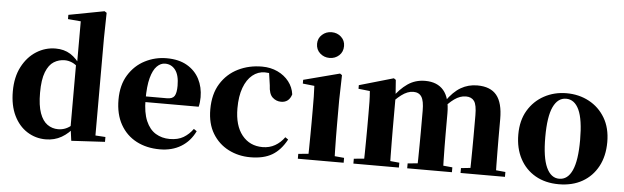

<svg xmlns="http://www.w3.org/2000/svg" viewBox="-51 -1014 3960 1219"><g transform="rotate(5 1929.0 -404.5)"><path d="M269 17Q204 17 150.5 -17Q97 -51 66 -115Q35 -179 35 -269Q35 -360 69.5 -426Q104 -492 160.5 -527.5Q217 -563 283 -563Q337 -563 377 -538Q417 -513 450 -462H459L440 -450Q417 -474 393.5 -484Q370 -494 347 -494Q309 -494 277.5 -474.5Q246 -455 227 -407Q208 -359 208 -275Q208 -194 225.5 -145.5Q243 -97 273.5 -75.5Q304 -54 342 -54Q368 -54 391.5 -64Q415 -74 437 -96L459 -80H448Q415 -35 370 -9Q325 17 269 17ZM432 12 420 -77V-79V-471L426 -483V-749L344 -756V-783L571 -826L585 -817L582 -657V-35L646 -31V0Z M996 17Q912 17 847 -17Q782 -51 745 -116.5Q708 -182 708 -275Q708 -368 748 -432.5Q788 -497 852.5 -530Q917 -563 990 -563Q1068 -563 1120.5 -532.5Q1173 -502 1199.5 -450.5Q1226 -399 1226 -335Q1226 -301 1219 -274H777V-310H1014Q1049 -310 1061.5 -329.5Q1074 -349 1074 -395Q1074 -462 1049 -495Q1024 -528 983 -528Q955 -528 931 -504Q907 -480 893 -428Q879 -376 879 -290Q879 -207 901.5 -154.5Q924 -102 963.5 -78Q1003 -54 1053 -54Q1106 -54 1141 -75Q1176 -96 1201 -131L1220 -118Q1189 -53 1131.5 -18Q1074 17 996 17Z M1573 17Q1497 17 1433.5 -15.5Q1370 -48 1332 -110.5Q1294 -173 1294 -264Q1294 -362 1335.5 -428.5Q1377 -495 1446 -529Q1515 -563 1598 -563Q1653 -563 1697.5 -542Q1742 -521 1770 -485Q1798 -449 1804 -404Q1788 -351 1737 -351Q1706 -351 1682.5 -372.5Q1659 -394 1657 -449L1643 -545L1720 -499Q1692 -514 1668.5 -521Q1645 -528 1619 -528Q1575 -528 1540 -499.5Q1505 -471 1485 -417Q1465 -363 1465 -286Q1465 -176 1514 -115Q1563 -54 1645 -54Q1689 -54 1724 -74Q1759 -94 1784 -129L1803 -116Q1766 -47 1712 -15Q1658 17 1573 17Z M1875 0V-31L1980 -41H2058L2167 -31V0ZM1939 0Q1940 -26 1940.5 -68.5Q1941 -111 1941.5 -157Q1942 -203 1942 -238V-318Q1942 -368 1941.5 -401.5Q1941 -435 1939 -470L1865 -478V-502L2095 -562L2108 -553L2104 -392V-238Q2104 -203 2104.5 -157Q2105 -111 2106 -68.5Q2107 -26 2108 0ZM2019 -655Q1984 -655 1958.5 -678Q1933 -701 1933 -738Q1933 -773 1958.5 -796Q1984 -819 2019 -819Q2055 -819 2080 -796Q2105 -773 2105 -738Q2105 -701 2080 -678Q2055 -655 2019 -655Z M2229 0V-31L2333 -41H2412L2519 -31V0ZM2293 0Q2295 -26 2295.5 -68.5Q2296 -111 2296.5 -157Q2297 -203 2297 -238V-322Q2297 -371 2296.5 -401Q2296 -431 2293 -468L2220 -476V-499L2438 -562L2451 -553L2459 -444V-441V-238Q2459 -203 2459.5 -157Q2460 -111 2460.5 -68.5Q2461 -26 2462 0ZM2572 0V-31L2672 -41H2752L2857 -31V0ZM2634 0Q2636 -26 2636.5 -68Q2637 -110 2637.5 -156Q2638 -202 2638 -238V-373Q2638 -435 2621.5 -461Q2605 -487 2569 -487Q2532 -487 2493 -457.5Q2454 -428 2420 -384L2417 -436H2436Q2478 -496 2526.5 -529.5Q2575 -563 2638 -563Q2715 -563 2755.5 -515.5Q2796 -468 2796 -370V-238Q2796 -202 2796.5 -156Q2797 -110 2798 -68Q2799 -26 2800 0ZM2912 0V-31L3006 -41H3089L3195 -31V0ZM2971 0Q2972 -26 2972.5 -68Q2973 -110 2973.5 -156Q2974 -202 2974 -238V-373Q2974 -439 2957 -463Q2940 -487 2904 -487Q2867 -487 2830.5 -461Q2794 -435 2755 -386L2750 -445H2774Q2818 -508 2865.5 -535.5Q2913 -563 2970 -563Q3054 -563 3093.5 -514.5Q3133 -466 3133 -364V-238Q3133 -202 3133.5 -156Q3134 -110 3134.5 -68Q3135 -26 3136 0Z M3539 17Q3453 17 3389.5 -19.5Q3326 -56 3291 -122Q3256 -188 3256 -276Q3256 -365 3294 -429Q3332 -493 3396.5 -528Q3461 -563 3539 -563Q3618 -563 3682.5 -528.5Q3747 -494 3785 -430Q3823 -366 3823 -276Q3823 -187 3787.5 -121Q3752 -55 3688.5 -19Q3625 17 3539 17ZM3539 -18Q3593 -18 3621.5 -81Q3650 -144 3650 -274Q3650 -405 3621.5 -466.5Q3593 -528 3539 -528Q3486 -528 3457 -466.5Q3428 -405 3428 -274Q3428 -144 3457 -81Q3486 -18 3539 -18Z"/></g></svg>

Font: Noto Serif KR ExtraLight Black
Style: Regular
Weight: 900
Version: Version 2.003-H1;hotconv 1.1.1;makeotfexe 2.6.0